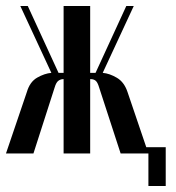

<svg xmlns="http://www.w3.org/2000/svg" viewBox="-28 -514 589 643"><path d="M304 -221Q299 -238 292.5 -243.5Q286 -249 276 -249H274V0H185V-249H184Q175 -249 167.5 -243.5Q160 -238 155 -221L84 0H-8L62 -206Q72 -240 96.5 -254Q121 -268 144 -270L40 -494H65L168 -270H185V-494H274V-270H292L395 -494H420L316 -270Q339 -268 363.5 -253.5Q388 -239 399 -206L469 0H376ZM445 -21H527V109H469V0H445Z"/></svg>

Font: Moniqa Narrow Heading
Style: Bold
Weight: 700
Width: 4
Designer: Rajesh Rajput
Foundry: Rajesh Rajput
Version: Version 1.000